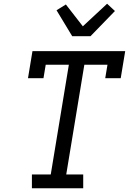

<svg xmlns="http://www.w3.org/2000/svg" viewBox="-20 -1009 715 1029"><path d="M151 0V-74H252L349 -662H225L213 -590H130L154 -735H651L627 -590H544L556 -662H432L335 -74H426V0ZM367 -815 283 -954 333 -985 424 -868 554 -989 596 -950 465 -815Z"/></svg>

Font: Iosevka Plex Etoile
Style: Italic
Weight: 400
Italic angle: -9°
Designer: Belleve Invis
Foundry: Belleve Invis
Version: Version 25.1.1; ttfautohint (v1.8.4)